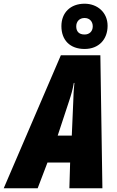

<svg xmlns="http://www.w3.org/2000/svg" viewBox="-78 -1015 630 1035"><path d="M378 -751C455 -751 502 -803 502 -876C502 -948 447 -995 378 -995C302 -995 253 -947 253 -874C253 -799 299 -751 378 -751ZM378 -829C347 -829 333 -846 333 -873C333 -899 350 -918 378 -918C405 -918 422 -899 422 -873C422 -846 404 -829 378 -829ZM-58 0H125L178 -139H300L296 0H474L463 -717H250ZM233 -284 295 -472C306 -505 314 -533 320 -568H323C319 -531 318 -501 317 -469L309 -284Z"/></svg>

Font: Noto Sans ExtraCondensed Black
Style: Italic
Weight: 900
Width: 2
Italic angle: -12°
Designer: Monotype Design Team
Foundry: Monotype Imaging Inc.
Version: Version 2.013